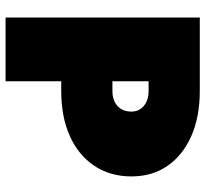

<svg xmlns="http://www.w3.org/2000/svg" viewBox="-44 -694 738 690"><g transform="rotate(90 325.0 -349.0)"><path d="M207 -200V-384H307Q341 -384 361 -402.5Q381 -421 381 -452Q381 -480 360.5 -497Q340 -514 307 -514H207V-698H307Q400 -698 469 -667.5Q538 -637 576 -582Q614 -527 614 -452Q614 -376 576 -319Q538 -262 469 -231Q400 -200 307 -200ZM43 0V-698H272V0Z"/></g></svg>

Font: Azeret Mono Thin Black
Style: Regular
Weight: 900
Version: Version 1.002